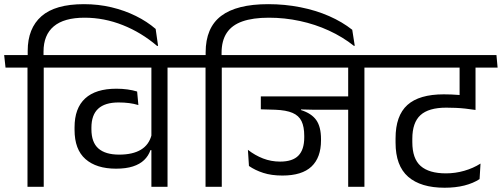

<svg xmlns="http://www.w3.org/2000/svg" viewBox="-41 -897 2410 922"><path d="M169 0V-593.5H91V0ZM280.5 -572.5 275 -632.5H-21L-14.5 -572.5ZM362 -877Q224 -877 158 -819Q92 -761 92 -652.5V-619H168V-649Q168 -729 217.2 -770.5Q266.5 -812 365 -812Q459 -812 548.5 -776.5Q638 -741 714 -676L718 -677.5L706.5 -758Q665.5 -793.5 611.5 -820.2Q557.5 -847 494.5 -862Q431.5 -877 362 -877Z M763.5 -593.5H686V0H763.5ZM634 -572.5H875L869.5 -632.5H628.5ZM247.5 -572.5H824.5L818.5 -632.5H242ZM317 -273.5Q317 -179 369.5 -133Q422 -87 516 -87Q564 -87 597.2 -97.8Q630.5 -108.5 651.2 -128.5Q672 -148.5 681.5 -176H691L687 -249.5Q675 -202 635.8 -178.2Q596.5 -154.5 531.5 -154.5Q465 -154.5 431.5 -184Q398 -213.5 398 -276.5V-284Q398 -345 430.5 -375Q463 -405 528.5 -405Q555.5 -405 578.8 -402Q602 -399 623.5 -392.5L617.5 -457.5Q596.5 -464 571.2 -467.5Q546 -471 518 -471Q418.5 -471 367.8 -424.2Q317 -377.5 317 -285.5Z M1024 0V-593.5H946V0ZM1135.5 -572.5 1130 -632.5H834L840.5 -572.5ZM1247 -877Q1095.5 -877 1021 -820.5Q946.5 -764 946.5 -645V-619H1023V-643Q1023 -701.5 1047.8 -739Q1072.5 -776.5 1123 -794.2Q1173.5 -812 1250 -812Q1326 -812 1399.2 -796.2Q1472.5 -780.5 1538.8 -750Q1605 -719.5 1659 -676.5L1662.5 -677.5L1650.5 -754Q1602.5 -792 1539.2 -819.8Q1476 -847.5 1401.5 -862.2Q1327 -877 1247 -877Z M1709 -593.5H1631V0H1709ZM1579.5 -572.5H1820L1814.5 -632.5H1574ZM1770 -572.5 1764.5 -632.5H1096L1101 -572.5ZM1657.5 -434H1211.5V-372L1357.5 -372.5L1466.5 -370H1657.5ZM1404.5 -393.5H1211.5V-372L1281 -370Q1333 -368 1363.5 -355Q1394 -342 1407 -315.2Q1420 -288.5 1420 -244.5V-237Q1420 -178.5 1392 -149.8Q1364 -121 1304 -121Q1261 -121 1222.2 -136Q1183.5 -151 1149.5 -177.5L1154.5 -100Q1184 -79.5 1223.2 -66.8Q1262.5 -54 1315 -54Q1409 -54 1454.8 -97.2Q1500.5 -140.5 1500.5 -223V-229Q1500.5 -288 1477.8 -320.2Q1455 -352.5 1404.5 -368.5Z M2112.5 -572.5H2338L2332.5 -632.5H2107.5ZM2242 -593.5H2167V-478.5L2242 -478ZM1789.5 -572.5H2348.5L2343 -632.5H1784.5ZM2166 -394.5 2242.5 -371V-595H2166ZM2262 -37 2266.5 -111.5Q2231 -89 2188.2 -76.8Q2145.5 -64.5 2100.5 -64.5Q2019.5 -64.5 1979.2 -99.8Q1939 -135 1939 -214.5V-230.5Q1939 -308.5 1978.2 -344.2Q2017.5 -380 2102 -380Q2125 -380 2147.8 -379Q2170.5 -378 2193.5 -375.5Q2216.5 -373 2242.5 -369V-430.5Q2199.5 -438 2163 -441Q2126.5 -444 2090 -444Q1972 -444 1915.2 -392.8Q1858.5 -341.5 1858.5 -232.5V-212Q1858.5 -101 1919 -48.2Q1979.5 4.5 2094 4.5Q2146.5 4.5 2189 -6.2Q2231.5 -17 2262 -37Z"/></svg>

Font: Anek Devanagari Medium
Style: Regular
Weight: 400
Version: Version 1.003